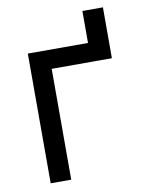

<svg xmlns="http://www.w3.org/2000/svg" viewBox="-77 -717 589 773"><g transform="rotate(-10 217.0 -330.5)"><path d="M397.5 -453.1V-661.1H313.5V-453.1ZM395.5 -453.1V-530.3H67.4V0H151.4V-453.1Z"/></g></svg>

Font: Pretendard Variable
Style: Regular
Weight: 400
Designer: Base glyphs from Inter by Rasmus Andersson; Hangeul glyphs from Noto Sans CJK(Source Han Sans) by Jang Soo-young and Kan
Foundry: Kil Hyung-jin
Version: Version 1.309;Glyphs 3.2 (3225)